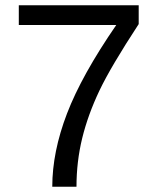

<svg xmlns="http://www.w3.org/2000/svg" viewBox="-20 -708 596 728"><path d="M505.9 -616.7Q400.4 -455.6 356.9 -364.3Q313.5 -272.9 291.7 -184.1Q270 -95.2 270 0H178.2Q178.2 -131.8 234.1 -277.6Q290 -423.3 420.9 -613.3H51.3V-688H505.9Z"/></svg>

Font: Arial
Style: Regular
Weight: 400
Designer: Steve Matteson
Foundry: Ascender Corporation
Version: Version 2.00.3